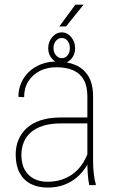

<svg xmlns="http://www.w3.org/2000/svg" viewBox="-20 -806 508 836"><path d="M360.4 -99.6V-386.2Q360.4 -430.7 344.7 -458.5Q329.1 -486.3 299.1 -499.8Q269 -513.2 225.6 -513.2Q185.5 -513.2 153.8 -497.3Q122.1 -481.4 103.5 -452.1Q85 -422.9 85 -382.8L60.1 -384.3Q60.1 -417 72.3 -445.1Q84.5 -473.1 106.7 -493.9Q128.9 -514.6 159.4 -526.4Q189.9 -538.1 226.6 -538.1Q272.9 -538.1 308.6 -522.9Q344.2 -507.8 364.7 -474.4Q385.3 -440.9 385.3 -385.3V-106Q385.3 -77.1 388.4 -48.8Q391.6 -20.5 397 -4.4V0H368.7Q364.3 -19 362.3 -46.4Q360.4 -73.7 360.4 -99.6ZM370.1 -294.4 371.1 -268.6H245.1Q200.2 -268.6 167.7 -258.3Q135.3 -248 114.3 -229.7Q93.3 -211.4 83.3 -186.3Q73.2 -161.1 73.2 -131.3Q73.2 -92.8 87.6 -66.9Q102.1 -41 127.7 -27.8Q153.3 -14.6 186.5 -14.6Q233.4 -14.6 269.5 -32Q305.7 -49.3 330.3 -80.8Q355 -112.3 367.7 -155.3L378.9 -131.3Q371.1 -106 355.5 -80.8Q339.8 -55.7 316.2 -34.9Q292.5 -14.2 260.3 -1.7Q228 10.7 186.5 10.7Q145 10.7 113.8 -5.4Q82.5 -21.5 65.4 -53.5Q48.3 -85.4 48.3 -133.8Q48.3 -168.9 60.8 -198.2Q73.2 -227.5 97.7 -249.3Q122.1 -271 158.4 -282.7Q194.8 -294.4 242.7 -294.4ZM238.3 -690.9 308.1 -785.6H343.8L267.6 -690.9ZM189.9 -595.7Q189.9 -624 207.5 -644.5Q225.1 -665 249 -665Q272.9 -665 290 -644.5Q307.1 -624 307.1 -595.7Q307.1 -568.4 290 -549.1Q272.9 -529.8 249 -529.8Q225.1 -529.8 207.5 -549.1Q189.9 -568.4 189.9 -595.7ZM212.9 -595.7Q212.9 -578.1 223.6 -565.4Q234.4 -552.7 249 -552.7Q264.2 -552.7 274.2 -564.9Q284.2 -577.1 284.2 -595.7Q284.2 -615.7 274.2 -628.2Q264.2 -640.6 249 -640.6Q234.4 -640.6 223.6 -628.2Q212.9 -615.7 212.9 -595.7Z"/></svg>

Font: Roboto Condensed Thin
Style: Regular
Weight: 250
Width: 3
Designer: Christian Robertson
Foundry: Google
Version: Version 3.009; 2024